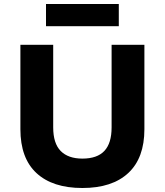

<svg xmlns="http://www.w3.org/2000/svg" viewBox="-20 -929 824 960"><path d="M392 11Q243 11 162.5 -63.5Q82 -138 82 -283V-705H246V-292Q246 -212 283.5 -174Q321 -136 392 -136Q466 -136 502 -174.5Q538 -213 538 -292V-705H702V-283Q702 -139 621.5 -64Q541 11 392 11ZM210 -798V-909H574V-798Z"/></svg>

Font: Nunito Sans 7pt ExtraBold
Style: Regular
Weight: 800
Designer: Vernon Adams
Foundry: Vernon Adams
Version: Version 3.101;gftools[0.9.27]